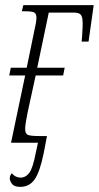

<svg xmlns="http://www.w3.org/2000/svg" viewBox="-20 -556 385 748"><path d="M59 172Q35 172 26.5 160Q18 148 18 139Q18 128 26 119Q40 136 60 136Q80 136 94 117.5Q108 99 119 41L128 0H23L78 -262H16L22 -292H84L111 -423Q117 -450 119.5 -464.5Q122 -479 122 -486Q122 -502 114 -507Q106 -512 78 -512H65L71 -536H345L325 -394H298L300 -416Q303 -458 301.5 -477Q300 -496 291.5 -501.5Q283 -507 266 -507H170L125 -292H232L226 -262H119L88 -120Q84 -100 81 -82Q78 -64 78 -54Q78 -35 88.5 -30.5Q99 -26 133 -26H163L150 42Q135 115 114.5 143.5Q94 172 59 172Z"/></svg>

Font: Noto Serif ExtraCondensed ExtraLight
Style: Italic
Weight: 200
Width: 2
Italic angle: -12°
Designer: Monotype Design Team
Foundry: Monotype Imaging Inc.
Version: Version 2.014; ttfautohint (v1.8.4.7-5d5b)